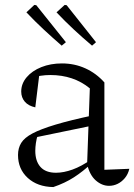

<svg xmlns="http://www.w3.org/2000/svg" viewBox="-20 -748 544 778"><path d="M422 5Q393 5 368 -17Q343 -39 333 -83L344 -390Q278 -444 184 -444Q164 -444 144.5 -441Q125 -438 107 -433L140 -452L123 -313Q95 -319 80.5 -336Q66 -353 66 -377Q66 -409 88 -435Q110 -461 147.5 -476Q185 -491 231 -491Q282 -491 326 -471Q370 -451 403 -414V-60L504 -64Q499 -42 486 -26.5Q473 -11 456.5 -3Q440 5 422 5ZM196 10Q132 9 92.5 -27Q53 -63 53 -120Q53 -148 66 -169Q79 -190 112 -207.5Q145 -225 205 -243Q265 -261 359 -281V-240L112 -189L133 -201Q128 -186 125.5 -168.5Q123 -151 123 -137Q123 -95 144 -71.5Q165 -48 207 -48Q238 -48 274 -61Q310 -74 350 -102V-85Q316 -53 279.5 -29.5Q243 -6 196 10ZM230 -563Q193 -595 157 -628.5Q121 -662 87 -698L119 -728L127 -727L247 -577ZM353 -563Q315 -595 279 -628.5Q243 -662 209 -698L242 -728L250 -727L369 -577Z"/></svg>

Font: Piazzolla 24pt Light
Style: Regular
Weight: 300
Designer: Juan Pablo del Peral
Foundry: Huerta Tipografica
Version: Version 2.005